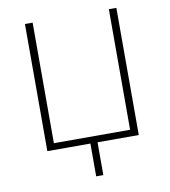

<svg xmlns="http://www.w3.org/2000/svg" viewBox="-93 -773 912 1032"><g transform="rotate(-10 362.5 -257.5)"><path d="M348 179V0H113V-694H155V-36H571V-694H612V0H387V179Z"/></g></svg>

Font: Cantarell Light
Style: Regular
Weight: 300
Designer: Dave Crossland, Nikolaus Waxweiler, Florian Fecher, Jacques Le Bailly, Eben Sorkin, Alexei Vanyashin, Alexios Zavras, Em
Version: Version 0.303